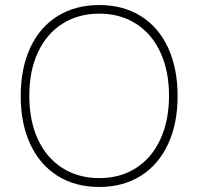

<svg xmlns="http://www.w3.org/2000/svg" viewBox="-20 -735 785 760"><path d="M62 -355Q62 -464 99.5 -545.5Q137 -627 207.5 -671Q278 -715 373 -715Q468 -715 538 -671Q608 -627 645.5 -545.5Q683 -464 683 -355Q683 -246 645.5 -165Q608 -84 538 -39.5Q468 5 373 5Q277 5 207 -39.5Q137 -84 99.5 -165Q62 -246 62 -355ZM649 -356Q649 -454 615 -527.5Q581 -601 518.5 -641Q456 -681 373 -681Q290 -681 227 -641Q164 -601 130 -527.5Q96 -454 96 -356Q96 -257 130 -183.5Q164 -110 227 -70Q290 -30 373 -30Q456 -30 518.5 -70Q581 -110 615 -184Q649 -258 649 -356Z"/></svg>

Font: Be Vietnam Thin
Style: Regular
Weight: 100
Designer: Gabriel Lam
Foundry: TypeRant
Version: Version 4.000